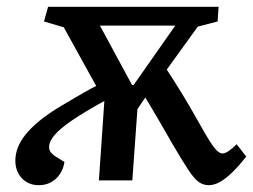

<svg xmlns="http://www.w3.org/2000/svg" viewBox="-20 -529 742 563"><path d="M618 -466 560 -451 469 -325Q488 -296 511.5 -258Q535 -220 564 -168Q583 -134 595 -115Q607 -96 616 -87.5Q625 -79 632 -79Q640 -79 651 -86.5Q662 -94 674 -106L702 -70Q681 -43 661.5 -24Q642 -5 625 4.5Q608 14 592 14Q577 14 564 5.5Q551 -3 533.5 -29Q516 -55 485 -108Q476 -124 465.5 -142Q455 -160 445 -177.5Q435 -195 425 -211.5Q415 -228 406 -243L383 -209L368 0H270L286 -233Q228 -201 192 -176.5Q156 -152 140 -133Q124 -114 124 -99Q124 -90 127.5 -84.5Q131 -79 140 -72L169 -54Q164 -23 143.5 -4.5Q123 14 94 14Q63 14 44 -6.5Q25 -27 25 -58Q25 -97 55 -134.5Q85 -172 147 -211Q172 -226 191.5 -237.5Q211 -249 228.5 -259Q246 -269 262 -277L167 -449L109 -466L121 -509H621ZM367 -280H372L494 -454H273Z"/></svg>

Font: Literata 18pt Medium
Style: Italic
Weight: 500
Italic angle: -2°
Designer: Latin by Veronika Burian and Jose Scaglione. Greek by Irene Vlachou. Cyrillic by Vera Evstafieva
Foundry: TypeTogether
Version: Version 3.103;gftools[0.9.29]